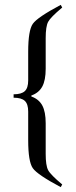

<svg xmlns="http://www.w3.org/2000/svg" viewBox="-20 -656 312 790"><path d="M230 114Q134 63 115 36Q96 9 96 -79V-197Q96 -228 82 -241Q68 -254 36 -254V-268Q68 -268 82 -281Q96 -294 96 -325V-443Q96 -531 115 -558Q134 -585 230 -636L236 -625Q188 -585 178 -566Q168 -547 168 -499V-373Q168 -326 154 -300Q140 -274 109 -263V-259Q140 -248 154 -222Q168 -196 168 -149V-23Q168 25 178 44Q188 63 236 103Z"/></svg>

Font: Arapey Regular-Display
Style: Regular
Weight: 400
Designer: Eduardo Rodriguez Tunni
Foundry: Eduardo Rodriguez Tunni
Version: Version 4.000